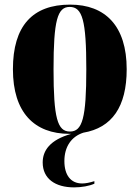

<svg xmlns="http://www.w3.org/2000/svg" viewBox="-20 -570 605 832"><path d="M281 10C284 10 287 10 289 10C196 36 165 83 165 134C165 204 219 242 301 242C334 242 367 236 389 226V215C370 221 352 225 336 225C286 225 259 188 259 128C259 66 289 22 341 5C465 -16 529 -107 529 -270C529 -458 436 -550 284 -550C121 -550 36 -458 36 -270C36 -82 129 10 281 10ZM283 0C229 0 212 -58 212 -270C212 -482 229 -540 282 -540C337 -540 354 -482 354 -270C354 -58 337 0 283 0Z"/></svg>

Font: Noto Serif Display Condensed Black
Style: Regular
Weight: 900
Width: 3
Designer: Monotype Design Team
Foundry: Monotype Imaging Inc.
Version: Version 2.009